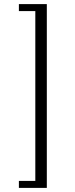

<svg xmlns="http://www.w3.org/2000/svg" viewBox="-20 -752 367 935"><path d="M208 163H72V129H152V-698H72V-732H208Z"/></svg>

Font: Arima Madurai Light
Style: Regular
Weight: 300
Designer: Joana Correia and Natanael Gama
Foundry: NDISCOVER
Version: Version 1.019